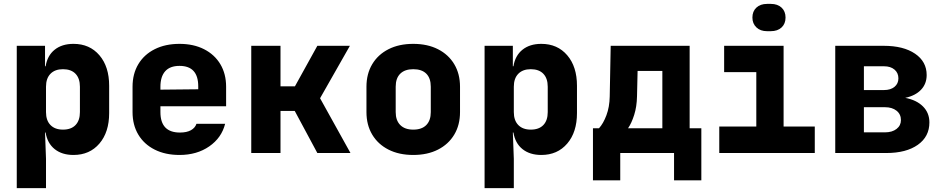

<svg xmlns="http://www.w3.org/2000/svg" viewBox="-20 -785 4840 985"><path d="M540 -345V-205Q540 -107 490 -48.5Q440 10 357 10Q298 10 260.5 -20Q223 -50 214 -105H211L216 30V180H66V-550H211V-445H214Q223 -500 260.5 -530Q298 -560 357 -560Q440 -560 490 -501.5Q540 -443 540 -345ZM390 -340Q390 -383 367.5 -406.5Q345 -430 303 -430Q262 -430 239 -406.5Q216 -383 216 -340V-210Q216 -167 239 -143.5Q262 -120 303 -120Q345 -120 367.5 -143.5Q390 -167 390 -210Z M1140 -240H803V-210Q803 -105 903 -105Q938 -105 959.5 -117Q981 -129 988 -150H1135Q1117 -78 1053.5 -34Q990 10 901 10Q828 10 773.5 -17.5Q719 -45 689.5 -94.5Q660 -144 660 -210V-340Q660 -406 689.5 -455.5Q719 -505 773.5 -532.5Q828 -560 901 -560Q973 -560 1027 -532.5Q1081 -505 1110.5 -455.5Q1140 -406 1140 -340ZM803 -325 997 -327V-342Q997 -447 901 -447Q852 -447 827.5 -419.5Q803 -392 803 -340Z M1419 0H1269V-550H1419V-342H1493L1608 -550H1775L1622 -281L1778 0H1608L1492 -216H1419Z M1860 -210V-340Q1860 -406 1889.5 -455.5Q1919 -505 1973 -532.5Q2027 -560 2100 -560Q2173 -560 2227 -532.5Q2281 -505 2310.5 -455.5Q2340 -406 2340 -340V-210Q2340 -144 2310.5 -94.5Q2281 -45 2227 -17.5Q2173 10 2100 10Q2027 10 1973 -17.5Q1919 -45 1889.5 -94.5Q1860 -144 1860 -210ZM2190 -210V-340Q2190 -384 2167 -407Q2144 -430 2100 -430Q2057 -430 2033.5 -407Q2010 -384 2010 -340V-210Q2010 -167 2033.5 -143.5Q2057 -120 2100 -120Q2144 -120 2167 -143.5Q2190 -167 2190 -210Z M2940 -345V-205Q2940 -107 2890 -48.5Q2840 10 2757 10Q2698 10 2660.5 -20Q2623 -50 2614 -105H2611L2616 30V180H2466V-550H2611V-445H2614Q2623 -500 2660.5 -530Q2698 -560 2757 -560Q2840 -560 2890 -501.5Q2940 -443 2940 -345ZM2790 -340Q2790 -383 2767.5 -406.5Q2745 -430 2703 -430Q2662 -430 2639 -406.5Q2616 -383 2616 -340V-210Q2616 -167 2639 -143.5Q2662 -120 2703 -120Q2745 -120 2767.5 -143.5Q2790 -167 2790 -210Z M3022 140V-127H3053Q3075 -151 3091 -193.5Q3107 -236 3108 -290L3113 -550H3518V-127H3578V140H3438V0H3162V140ZM3378 -127V-421H3251L3248 -291Q3247 -238 3233.5 -195.5Q3220 -153 3202 -127Z M3915 -625Q3881 -625 3860.5 -644.5Q3840 -664 3840 -695Q3840 -727 3860.5 -746Q3881 -765 3915 -765H3935Q3969 -765 3989.5 -746Q4010 -727 4010 -695Q4010 -663 3989.5 -644Q3969 -625 3934 -625ZM4160 0H3670V-136H3860V-415H3695V-550H4000V-136H4160Z M4748 -157Q4748 -84 4688.5 -42Q4629 0 4527 0H4265V-550H4514Q4615 -550 4674.5 -509.5Q4734 -469 4734 -400Q4734 -355 4705 -324.5Q4676 -294 4624 -283Q4682 -272 4715 -239Q4748 -206 4748 -157ZM4412 -445V-323H4515Q4549 -323 4569 -339.5Q4589 -356 4589 -383Q4589 -411 4569 -428Q4549 -445 4515 -445ZM4520 -106Q4557 -106 4579.5 -123.5Q4602 -141 4602 -169Q4602 -199 4579.5 -217Q4557 -235 4520 -235H4412V-106Z"/></svg>

Font: JetBrains Mono Extra Bold
Style: Regular
Weight: 800
Monospace: yes
Designer: Philipp Nurullin, Konstantin Bulenkov
Foundry: JetBrains
Version: 2.002